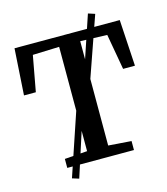

<svg xmlns="http://www.w3.org/2000/svg" viewBox="-129 -927 963 1104"><g transform="rotate(-15 352.0 -375.0)"><path d="M289 -63.5V-684.5L131 -679L92 -467H21.5L39 -743H665.5L682 -467H611.5L574 -679L414.5 -684.5V-63.5L551 -53.5V0H154V-53.5ZM164.5 65 316.5 -386 359.5 -413 498.5 -827 538.5 -814 394.5 -402.5 349.5 -372 204.5 77.5Z"/></g></svg>

Font: Merriweather SemiBold
Style: Regular
Weight: 600
Version: Version 2.100